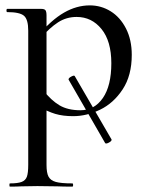

<svg xmlns="http://www.w3.org/2000/svg" viewBox="-20 -419 545 714"><path d="M235 -124Q235 -129 245.5 -134.5Q256 -140 258 -136L395 100V101Q395 106 384.5 111.5Q374 117 371 113L235 -123ZM17 263Q46 263 60.5 257.5Q75 252 80 238Q85 224 85 194V-305Q85 -347 69 -360.5Q53 -374 7 -374Q4 -374 4 -380Q4 -386 7 -386H133Q145 -386 149 -381Q153 -376 153 -361V194Q153 224 160.5 238Q168 252 187.5 257.5Q207 263 249 263Q252 263 252 269Q252 275 249 275Q214 275 194 274L119 273L59 274Q44 275 17 275Q15 275 15 269Q15 263 17 263ZM120 -25 142 -82Q170 -46 201 -27.5Q232 -9 279 -9Q331 -9 362.5 -54.5Q394 -100 394 -184Q394 -266 357.5 -311Q321 -356 265 -356Q227 -356 196 -336Q165 -316 131 -277L121 -286Q171 -345 218 -372Q265 -399 314 -399Q356 -399 391.5 -377Q427 -355 448.5 -313Q470 -271 470 -215Q470 -138 436 -86.5Q402 -35 352 -11Q302 13 252 13Q214 13 185.5 4.5Q157 -4 120 -25Z"/></svg>

Font: Cormorant Infant Medium
Style: Regular
Weight: 500
Designer: Christian Thalmann (Catharsis Fonts)
Foundry: Catharsis Fonts
Version: Version 4.000